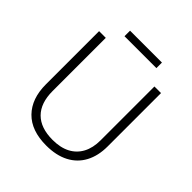

<svg xmlns="http://www.w3.org/2000/svg" viewBox="-227 -1008 1175 1175"><g transform="rotate(45 361.0 -420.0)"><path d="M629 -252Q629 -171 597.5 -112Q566 -53 505.5 -21.5Q445 10 359 10Q230 10 161.5 -60Q93 -130 93 -254V-714H151V-254Q151 -150 205 -96Q259 -42 362 -42Q430 -42 476.5 -66.5Q523 -91 547.5 -137Q572 -183 572 -248V-714H629ZM501 -850V-802H225V-850Z"/></g></svg>

Font: Noto Sans Georgian Light
Style: Regular
Weight: 300
Version: Version 2.002